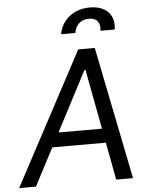

<svg xmlns="http://www.w3.org/2000/svg" viewBox="-82 -1000 819 1050"><g transform="rotate(-5 328.0 -475.0)"><path d="M441.1 -889.2C489.3 -889.2 503.6 -856.5 497.9 -818.2H576C588.8 -894.9 541.9 -950.3 451 -950.3C360.1 -950.3 294.7 -894.9 282 -818.2H360.1C365.8 -855.1 389.9 -889.2 441.1 -889.2ZM512.8 0H605.1L458.8 -727.3H367.9L-19.9 0H72.4L180 -206H474.1ZM220.9 -284.1 392 -612.2H397.7L459.5 -284.1Z"/></g></svg>

Font: TID UI
Style: Italic
Weight: 400
Italic angle: -9.39999°
Designer: The TID Project Authors
Foundry: Bakken & Bæck
Version: Version 1.001;hotconv 1.0.109;makeotfexe 2.5.65596